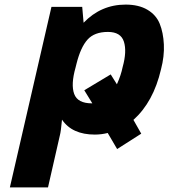

<svg xmlns="http://www.w3.org/2000/svg" viewBox="-20 -576 734 836"><path d="M344 -477Q420 -556 527 -556Q584 -556 622 -533.5Q660 -511 675.5 -472.5Q691 -434 693.5 -382.5Q696 -331 681 -274Q648 -132 561 -54L595 6L490 73L449 3Q421 10 393 10Q294 10 250 -55Q245 -2 241 12L189 240H23L204 -546H338ZM489 -209Q507 -249 514 -284Q533 -352 519.5 -394.5Q506 -437 450 -437Q391 -437 361 -403.5Q331 -370 313 -298L309 -282Q288 -208 303 -167Q318 -126 380 -126H382L347 -183L462 -252Z"/></svg>

Font: Passageway
Style: BdIt
Weight: 700
Foundry: Ascender Corporation
Version: Version 1.11